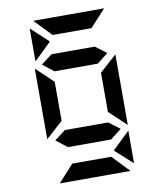

<svg xmlns="http://www.w3.org/2000/svg" viewBox="-106 -940 1013 1197"><g transform="rotate(-10 400.0 -341.5)"><path d="M622 172H174L272 64H519ZM607 -97Q572 -70 537 -42H263L193 -97L263 -150H537ZM655 -113 547 -215V-463L655 -560ZM145 -560 253 -457V-210L145 -113ZM187 -855H636L537 -747H291ZM607 -577Q572 -550 537 -522H263L193 -577L263 -630H537ZM544 31V26L652 -78V129ZM264 -713V-707L157 -603V-812Z"/></g></svg>

Font: Digital Numbers
Style: Regular
Weight: 400
Version: Version 001.102